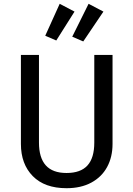

<svg xmlns="http://www.w3.org/2000/svg" viewBox="-20 -978 702 1010"><path d="M372 -917 276 -765 218 -790 294 -958ZM524 -917 418 -760 360 -785 446 -958ZM572 -221Q572 -152 543.5 -99.5Q515 -47 460.5 -17.5Q406 12 330 12Q215 12 152.5 -51.5Q90 -115 90 -221V-689H185V-228Q185 -148 221 -108Q257 -68 330 -68Q404 -68 440 -107.5Q476 -147 476 -228V-689H572Z"/></svg>

Font: Wolseley Sans
Style: Regular
Weight: 400
Designer: Carrois Corporate & Edenspiekermann AG
Foundry: Carrois Corporate GbR & Edenspiekermann AG
Version: Version 4.202